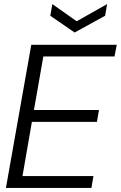

<svg xmlns="http://www.w3.org/2000/svg" viewBox="-20 -919 591 939"><path d="M9 0 133 -700H551L540 -643H192L146 -381H464L454 -323H136L90 -58H437L427 0ZM504 -899 494 -842 345 -760 226 -842 236 -899 355 -815Z"/></svg>

Font: DM Sans 36pt Light
Style: Italic
Weight: 300
Italic angle: -10°
Designer: Colophon Foundry, Jonny Pinhorn
Foundry: Colophon Foundry
Version: Version 4.004;gftools[0.9.30]